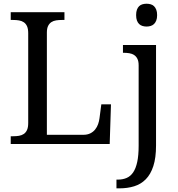

<svg xmlns="http://www.w3.org/2000/svg" viewBox="-20 -780 963 1040"><path d="M38.1 0V-42H50.8Q67.9 -42 82.8 -44.4Q97.7 -46.9 108.9 -54.4Q120.1 -62 126.5 -76.2Q132.8 -90.3 132.8 -113.8V-600.1Q132.8 -623.5 126.5 -637.7Q120.1 -651.9 108.9 -659.4Q97.7 -667 82.8 -669.4Q67.9 -671.9 50.8 -671.9H38.1V-713.9H329.1V-671.9H315.9Q299.3 -671.9 284.4 -669.7Q269.5 -667.5 258.3 -660.2Q247.1 -652.8 240.5 -639.4Q233.9 -626 233.9 -604V-49.8H431.2Q453.6 -49.8 469.5 -57.9Q485.4 -65.9 495.6 -78.9Q505.9 -91.8 511.5 -107.9Q517.1 -124 519 -140.1L528.8 -214.8H581.1L574.2 0ZM825.2 -536.1V7.8Q825.2 75.2 810.5 119.9Q795.9 164.6 769.5 191.2Q743.2 217.8 706.8 229Q670.4 240.2 627 240.2H610.8V192.9H618.2Q645 192.9 666 183.8Q687 174.8 701.4 153.6Q715.8 132.3 723.4 96.9Q731 61.5 731 8.8V-425.8Q731 -447.8 724.4 -461.2Q717.8 -474.6 706.5 -481.9Q695.3 -489.3 680.4 -491.7Q665.5 -494.1 648.9 -494.1H646V-536.1ZM717.3 -698.2Q717.3 -715.8 721.7 -727.5Q726.1 -739.3 733.6 -746.6Q741.2 -753.9 751.7 -756.8Q762.2 -759.8 773.9 -759.8Q785.6 -759.8 796.1 -756.8Q806.6 -753.9 814.2 -746.6Q821.8 -739.3 826.4 -727.5Q831.1 -715.8 831.1 -698.2Q831.1 -680.7 826.4 -668.9Q821.8 -657.2 814.2 -649.9Q806.6 -642.6 796.1 -639.4Q785.6 -636.2 773.9 -636.2Q762.2 -636.2 751.7 -639.4Q741.2 -642.6 733.6 -649.9Q726.1 -657.2 721.7 -668.9Q717.3 -680.7 717.3 -698.2Z"/></svg>

Font: Droid Serif
Style: Regular
Weight: 400
Designer: Monotype Design team
Foundry: Monotype Imaging Inc.
Version: Version 1.03